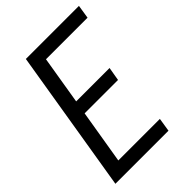

<svg xmlns="http://www.w3.org/2000/svg" viewBox="-215 -833 931 931"><g transform="rotate(-45 250.5 -367.5)"><path d="M16 0 137 -735H501L490 -665H205L164 -417H393L381 -347H152L106 -70H391L380 0Z"/></g></svg>

Font: Iosevka
Style: Italic
Weight: 400
Italic angle: -9°
Monospace: yes
Designer: Belleve Invis
Foundry: Belleve Invis
Version: Version 32.5.0; ttfautohint (v1.8.4)